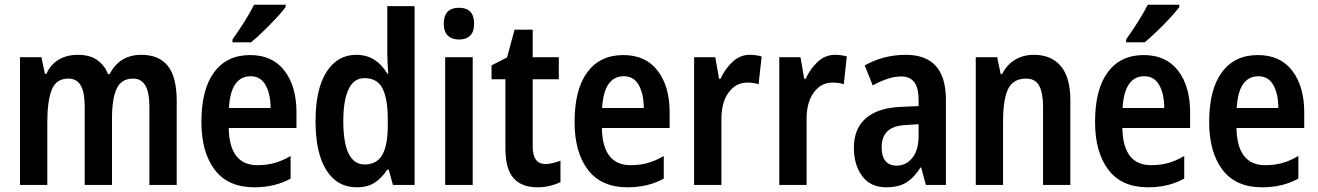

<svg xmlns="http://www.w3.org/2000/svg" viewBox="-20 -786 5602 816"><path d="M581 -553Q656 -553 693.5 -505.5Q731 -458 731 -358V0H615V-330Q615 -394 597.5 -423Q580 -452 546 -452Q496 -452 476 -409.5Q456 -367 456 -283V0H340V-331Q340 -394 323 -423Q306 -452 271 -452Q218 -452 199.5 -403.5Q181 -355 181 -267V0H65V-543H156L171 -472H177Q195 -512 229.5 -532.5Q264 -553 311 -553Q362 -553 393.5 -530.5Q425 -508 439 -471H446Q488 -553 581 -553Z M1043 -552Q1138 -552 1189 -485.5Q1240 -419 1240 -308V-242H952Q955 -84 1074 -84Q1113 -84 1146 -93Q1179 -102 1215 -123V-27Q1149 10 1061 10Q949 10 892.5 -64.5Q836 -139 836 -268Q836 -406 890 -479Q944 -552 1043 -552ZM1045 -462Q1004 -462 980.5 -429Q957 -396 953 -327H1130Q1130 -386 1109 -424Q1088 -462 1045 -462ZM1194 -756Q1180 -737 1154 -709Q1128 -681 1099 -653Q1070 -625 1047 -606H968V-618Q994 -655 1018.5 -693.5Q1043 -732 1060 -766H1194Z M1496 10Q1413 10 1367 -63Q1321 -136 1321 -271Q1321 -407 1367.5 -480Q1414 -553 1494 -553Q1538 -553 1571 -532Q1604 -511 1626 -473H1630Q1628 -498 1627 -521.5Q1626 -545 1626 -563V-760H1742V0H1650L1632 -65H1626Q1602 -29 1572 -9.5Q1542 10 1496 10ZM1530 -87Q1581 -87 1604.5 -127.5Q1628 -168 1628 -252V-279Q1628 -367 1605.5 -410.5Q1583 -454 1529 -454Q1484 -454 1461.5 -407Q1439 -360 1439 -271Q1439 -87 1530 -87Z M1931 -753Q1995 -753 1995 -685Q1995 -651 1978 -634.5Q1961 -618 1931 -618Q1901 -618 1883.5 -634.5Q1866 -651 1866 -685Q1866 -753 1931 -753ZM1989 -543V0H1872V-543Z M2298 -89Q2313 -89 2329.5 -93Q2346 -97 2362 -103V-12Q2341 -2 2316.5 4Q2292 10 2263 10Q2197 10 2162.5 -29Q2128 -68 2128 -156V-449H2069V-508L2135 -542L2167 -660H2244V-543H2355V-449H2244V-163Q2244 -89 2298 -89Z M2629 -552Q2724 -552 2775 -485.5Q2826 -419 2826 -308V-242H2538Q2541 -84 2660 -84Q2699 -84 2732 -93Q2765 -102 2801 -123V-27Q2735 10 2647 10Q2535 10 2478.5 -64.5Q2422 -139 2422 -268Q2422 -406 2476 -479Q2530 -552 2629 -552ZM2631 -462Q2590 -462 2566.5 -429Q2543 -396 2539 -327H2716Q2716 -386 2695 -424Q2674 -462 2631 -462Z M3167 -553Q3193 -553 3217 -546L3204 -428Q3184 -435 3155 -435Q3108 -435 3077 -393.5Q3046 -352 3046 -280V0H2930V-543H3020L3036 -451H3042Q3061 -493 3093 -523Q3125 -553 3167 -553Z M3529 -553Q3555 -553 3579 -546L3566 -428Q3546 -435 3517 -435Q3470 -435 3439 -393.5Q3408 -352 3408 -280V0H3292V-543H3382L3398 -451H3404Q3423 -493 3455 -523Q3487 -553 3529 -553Z M3830 -553Q4000 -553 4000 -363V0H3915L3895 -74H3892Q3865 -31 3832 -10.5Q3799 10 3747 10Q3679 10 3644 -38Q3609 -86 3609 -157Q3609 -240 3660.5 -284Q3712 -328 3811 -332L3884 -335V-361Q3884 -413 3865.5 -437Q3847 -461 3810 -461Q3782 -461 3752 -451Q3722 -441 3689 -423L3655 -508Q3692 -529 3736 -541Q3780 -553 3830 -553ZM3835 -255Q3778 -253 3752.5 -229Q3727 -205 3727 -161Q3727 -120 3744 -101Q3761 -82 3790 -82Q3831 -82 3857.5 -115Q3884 -148 3884 -208V-258Z M4374 -553Q4448 -553 4488.5 -505Q4529 -457 4529 -360V0H4413V-331Q4413 -391 4396.5 -421.5Q4380 -452 4341 -452Q4286 -452 4264.5 -408Q4243 -364 4243 -268V0H4127V-543H4218L4233 -471H4239Q4259 -511 4294 -532Q4329 -553 4374 -553Z M4841 -552Q4936 -552 4987 -485.5Q5038 -419 5038 -308V-242H4750Q4753 -84 4872 -84Q4911 -84 4944 -93Q4977 -102 5013 -123V-27Q4947 10 4859 10Q4747 10 4690.5 -64.5Q4634 -139 4634 -268Q4634 -406 4688 -479Q4742 -552 4841 -552ZM4843 -462Q4802 -462 4778.5 -429Q4755 -396 4751 -327H4928Q4928 -386 4907 -424Q4886 -462 4843 -462ZM4992 -756Q4978 -737 4952 -709Q4926 -681 4897 -653Q4868 -625 4845 -606H4766V-618Q4792 -655 4816.5 -693.5Q4841 -732 4858 -766H4992Z M5326 -552Q5421 -552 5472 -485.5Q5523 -419 5523 -308V-242H5235Q5238 -84 5357 -84Q5396 -84 5429 -93Q5462 -102 5498 -123V-27Q5432 10 5344 10Q5232 10 5175.5 -64.5Q5119 -139 5119 -268Q5119 -406 5173 -479Q5227 -552 5326 -552ZM5328 -462Q5287 -462 5263.5 -429Q5240 -396 5236 -327H5413Q5413 -386 5392 -424Q5371 -462 5328 -462Z"/></svg>

Font: Noto Sans Lao Looped Condensed SemiBold
Style: Regular
Weight: 600
Width: 3
Designer: Mark Frömberg, Ben Mitchell
Foundry: The Fontpad Ltd
Version: Version 1.002; ttfautohint (v1.8.4.7-5d5b)